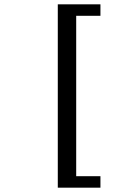

<svg xmlns="http://www.w3.org/2000/svg" viewBox="-20 -706 640 887"><path d="M247 161V-686H444V-633H332V108H444V161Z"/></svg>

Font: Chivo Mono
Style: Regular
Weight: 400
Monospace: yes
Designer: Hector Gatti
Foundry: Omnibus-Type
Version: Version 1.008; ttfautohint (v1.8.4.7-5d5b)